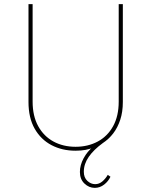

<svg xmlns="http://www.w3.org/2000/svg" viewBox="-20 -722 733 930"><path d="M439 188Q411 188 389 167Q367 146 367 111Q367 78 385 44.5Q403 11 432 -12L439 -15L437 -9Q399 8 346 8Q281 8 229.5 -19Q178 -46 148 -98.5Q118 -151 118 -228V-702H138V-230Q138 -160 165 -111Q192 -62 239 -36.5Q286 -11 346 -11Q406 -11 453.5 -36.5Q501 -62 528 -111Q555 -160 555 -230V-702H575V-228Q575 -180 562.5 -142Q550 -104 528.5 -76Q507 -48 478 -29Q434 3 410 37.5Q386 72 386 110Q386 138 403 154Q420 170 441 170Q460 170 475.5 157Q491 144 502 125L515 134Q505 156 484.5 172Q464 188 439 188Z"/></svg>

Font: Josefin Sans Thin Thin
Style: Regular
Weight: 250
Version: Version 2.001